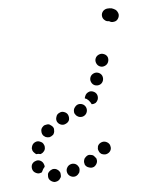

<svg xmlns="http://www.w3.org/2000/svg" viewBox="-79 -579 527 665"><g transform="rotate(-10 184.5 -246.0)"><path d="M83 22Q80 26 77 29Q73 32 69 33Q65 34 60 34Q51 32 45 25Q39 18 41 8Q41 4 43 0Q46 -4 49 -6Q53 -9 57 -10Q61 -12 66 -11Q66 -11 66 -11Q66 -11 66 -11Q66 -11 66 -11Q73 -10 78 -5Q83 -1 85 6Q85 9 85 12Q85 12 85 13Q85 14 85 14Q85 19 83 22ZM152 8Q151 13 149 17Q146 20 143 23Q139 26 135 27Q126 29 118 24Q110 19 108 10Q106 0 111 -7Q116 -15 125 -17Q133 -19 141 -15Q148 -11 151 -3Q151 -2 152 -1Q152 -1 152 -1Q152 0 152 0Q153 4 152 8ZM210 1Q213 -2 215 -6Q217 -10 217 -14Q217 -19 216 -22Q212 -27 209 -32Q205 -36 198 -37Q192 -39 186 -36Q182 -34 179 -31Q175 -28 174 -24Q172 -20 172 -15Q172 -11 173 -7Q177 2 186 5Q194 9 203 6Q207 4 210 1ZM2 -8Q-7 -13 -9 -22Q-11 -31 -7 -39Q-2 -47 7 -49Q16 -52 24 -47Q32 -42 34 -33Q35 -31 35 -29Q35 -26 35 -24Q28 -18 24 -10Q23 -9 22 -7Q21 -7 20 -6Q19 -6 19 -6Q10 -3 2 -8ZM272 -51Q272 -55 271 -59Q269 -64 266 -67Q263 -70 259 -72Q251 -76 242 -73Q233 -70 229 -62Q228 -57 227 -53Q227 -49 229 -44Q230 -40 233 -37Q236 -33 240 -32Q249 -28 257 -31Q266 -34 270 -42Q272 -46 272 -51ZM2 -94Q3 -99 5 -103Q9 -111 18 -114Q27 -117 35 -112Q39 -110 42 -107Q45 -103 46 -99Q48 -95 47 -90Q47 -86 45 -82Q43 -78 39 -75Q36 -72 32 -71Q31 -71 30 -70Q28 -70 27 -70Q23 -72 18 -72Q16 -72 14 -72Q10 -75 8 -78Q5 -81 3 -86Q2 -90 2 -94ZM45 -147Q45 -156 53 -162Q56 -165 60 -166Q65 -167 69 -167Q74 -167 77 -165Q81 -162 84 -159Q87 -156 89 -151Q90 -147 89 -143Q89 -138 87 -134Q85 -130 82 -127H81Q76 -123 69 -122Q62 -122 56 -125Q53 -128 50 -130Q50 -130 50 -130Q50 -130 50 -130Q44 -137 45 -147ZM105 -187Q108 -196 117 -199Q126 -203 134 -199Q143 -195 146 -187Q149 -178 146 -169Q142 -161 133 -158Q126 -155 119 -157Q112 -159 107 -165Q106 -167 104 -170Q104 -170 104 -170Q104 -170 104 -170Q101 -179 105 -187ZM174 -209Q180 -216 188 -217Q197 -218 205 -212Q212 -206 213 -197Q214 -188 208 -180Q202 -173 193 -172Q192 -172 192 -172Q191 -172 191 -172Q183 -172 178 -176Q172 -180 169 -187Q169 -189 168 -191Q168 -192 168 -193Q168 -194 168 -194Q168 -203 174 -209ZM216 -241Q220 -249 228 -252Q237 -256 246 -251Q254 -247 257 -239Q260 -230 256 -221Q253 -215 247 -211Q240 -208 233 -209Q232 -212 230 -216Q226 -224 219 -230Q216 -232 213 -233Q214 -235 214 -237Q215 -239 216 -241ZM244 -285Q247 -276 255 -272Q264 -268 273 -271Q281 -274 285 -282Q289 -291 286 -300Q283 -308 275 -312Q266 -316 258 -313Q249 -310 245 -302Q241 -293 244 -285ZM273 -346Q276 -337 284 -333Q292 -329 301 -332Q310 -335 314 -343Q318 -351 316 -360Q313 -369 304 -373Q296 -377 287 -374Q278 -371 274 -363Q270 -355 273 -346ZM327 -489Q321 -495 321 -504Q321 -513 328 -520Q335 -526 344 -526Q352 -526 359 -524Q366 -521 372 -516Q378 -509 379 -500Q379 -491 373 -484Q367 -477 358 -477Q349 -476 342 -482Q333 -482 327 -489Z"/></g></svg>

Font: FRB American Cursive Guidelines Dotted Extrabold
Style: Bold Italic
Weight: 800
Italic angle: -25°
Version: Version 2.0;Modular Font Editor K font №1